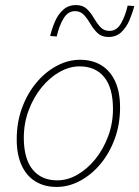

<svg xmlns="http://www.w3.org/2000/svg" viewBox="-20 -726 550 758"><path d="M204 12Q155 12 119.5 -10Q84 -32 65 -74Q46 -116 46 -176Q46 -243 67 -300Q88 -357 123.5 -399.5Q159 -442 204 -466Q249 -490 296 -490Q345 -490 380.5 -468Q416 -446 435 -404Q454 -362 454 -302Q454 -235 433 -178Q412 -121 376.5 -78.5Q341 -36 296 -12Q251 12 204 12ZM206 -14Q247 -14 286 -36.5Q325 -59 356.5 -98Q388 -137 407 -188Q426 -239 426 -296Q426 -379 391.5 -421.5Q357 -464 294 -464Q254 -464 214.5 -441.5Q175 -419 143.5 -380Q112 -341 93 -290Q74 -239 74 -182Q74 -100 108.5 -57Q143 -14 206 -14ZM408 -580Q381 -580 365 -595.5Q349 -611 337.5 -631Q326 -651 312 -666.5Q298 -682 276 -682Q248 -682 230.5 -652.5Q213 -623 204 -582L178 -584Q185 -613 197 -641Q209 -669 229.5 -687.5Q250 -706 280 -706Q307 -706 323 -690.5Q339 -675 350.5 -655Q362 -635 376 -619.5Q390 -604 412 -604Q441 -604 458 -634Q475 -664 484 -704L510 -702Q503 -674 491 -646Q479 -618 459 -599Q439 -580 408 -580Z"/></svg>

Font: Source Sans 3 ExtraLight
Style: Italic
Weight: 250
Italic angle: -11°
Designer: Paul D. Hunt
Foundry: Adobe
Version: Version 3.046;hotconv 1.0.118;makeotfexe 2.5.65603